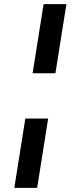

<svg xmlns="http://www.w3.org/2000/svg" viewBox="-20 -725 385 925"><path d="M137 -372 190 -705H300L247 -372ZM49 180 102 -154H212L159 180Z"/></svg>

Font: Nunito Sans 10pt Expanded SemiBold
Style: Italic
Weight: 600
Width: 7
Italic angle: -9°
Designer: Vernon Adams
Foundry: Vernon Adams
Version: Version 3.101;gftools[0.9.27]